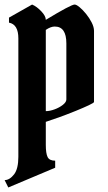

<svg xmlns="http://www.w3.org/2000/svg" viewBox="-30 -788 471 840"><path d="M170.4 -701.2Q280.8 -768.1 296.4 -768.1Q304.2 -768.1 318.1 -756.6Q332 -745.1 346.7 -727.1Q361.3 -709 371.3 -689.2Q381.3 -669.4 381.3 -652.8V-341.8Q381.3 -338.4 358.6 -327.6Q335.9 -316.9 301.8 -303Q267.6 -289.1 231.9 -276.1Q196.3 -263.2 170.4 -254.9V-153.8Q170.4 -117.2 178.2 -101.1Q186 -85 211.4 -85V-54.2L6.3 32.2L-9.8 0Q12.2 0 32.2 -25.9Q50.3 -50.3 50.3 -102.1V-620.1Q50.3 -681.2 9.3 -689V-710.9L110.4 -768.1Q130.4 -759.8 150.4 -738.8Q170.4 -717.8 170.4 -701.2ZM209.5 -671.9Q191.9 -671.9 170.4 -657.2V-301.8Q188 -301.8 209 -309.6Q230 -317.4 245.1 -329.3Q260.3 -341.3 260.3 -353V-598.1Q260.3 -671.9 209.5 -671.9Z"/></svg>

Font: Bokor
Style: Regular
Weight: 400
Designer: Danh Hong
Foundry: Danh Hong
Version: Version 8.002; ttfautohint (v1.8.3)